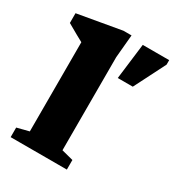

<svg xmlns="http://www.w3.org/2000/svg" viewBox="-178 -854 883 963"><g transform="rotate(30 263.0 -372.5)"><path d="M288.5 -73 356 -55.5V0H30.5V-55.5L99.5 -73V-589.5Q89.5 -595 60 -611.2Q30.5 -627.5 1.5 -644.5V-701L253.5 -745H300.5L288.5 -612ZM347.5 -525.5 373 -732H526V-706L434.5 -525.5Z"/></g></svg>

Font: Newsreader Caption
Style: Bold
Weight: 700
Designer: Hugues Gentile
Foundry: Production Type
Version: Version 1.001